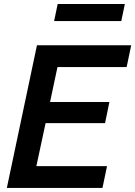

<svg xmlns="http://www.w3.org/2000/svg" viewBox="-20 -926 666 946"><path d="M13.7 0 162.1 -703.1H626.5L604 -595.7H263.2L226.6 -423.3H519L497.6 -319.3H204.6L159.2 -107.4H507.3L484.9 0ZM246.6 -822.3 264.2 -906.2H595.2L577.6 -822.3Z"/></svg>

Font: Schibsted Grotesk SemiBold
Style: Italic
Weight: 600
Italic angle: -12°
Designer: Bakken & Baeck AS, Henrik Kongsvoll
Foundry: Schibsted ASA
Version: Version 1.100;gftools[0.9.25]